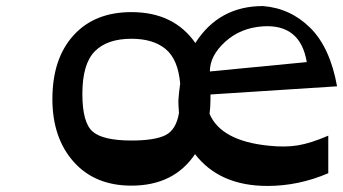

<svg xmlns="http://www.w3.org/2000/svg" viewBox="-20 -600 1133 634"><path d="M866 -119Q921 -113 963.5 -120Q1006 -127 1064 -152V-28Q966 14 863 14Q705 14 624 -91Q554 13 414 13Q293 13 223 -66Q153 -145 153 -273Q153 -406 222.5 -483Q292 -560 414 -560Q554 -560 625 -458Q703 -580 848 -580Q939 -573 1004.5 -508Q1070 -443 1093 -315L675 -288V-273Q675 -246 672 -224Q710 -135 866 -119ZM848 -513Q774 -508 723.5 -462Q673 -416 673 -364L993 -395Q972 -521 848 -513ZM414 -136Q492 -136 527 -154Q562 -172 571 -227Q569 -253 569 -268Q571 -297 575 -324Q568 -404 527 -438Q486 -472 414 -472Q334 -472 293 -430.5Q252 -389 252 -290Q252 -195 286 -165.5Q320 -136 414 -136Z"/></svg>

Font: OpenDyslexic
Style: Regular
Weight: 400
Designer: Abbie Gonzalez
Version: Version 0.920;hotconv 1.0.109;makeotfexe 2.5.65596